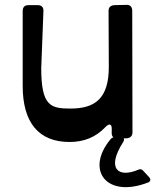

<svg xmlns="http://www.w3.org/2000/svg" viewBox="-20 -568 636 787"><path d="M592 159 567 132C561 125 554 124 546 128C466 162 414 125 485 14C489 8 489 3 487 -1H498C514 -2 523 -10 523 -26L522 -524C522 -540 513 -549 498 -548L450 -547C434 -546 425 -539 425 -523L426 -296C427 -161 366 -123 269 -123C188 -123 149 -133 149 -288L158 -522C159 -539 150 -547 134 -547H97C81 -547 73 -539 73 -522V-216C73 -65 139 14 265 14C325 14 373 -6 412 -47C428 -64 439 -60 438 -38V-25C437 -16 440 -9 445 -5C440 -4 436 -1 432 4C329 130 417 246 587 180C597 176 599 168 592 159Z"/></svg>

Font: OpenDyslexic3
Style: Regular
Weight: 400
Designer: Abelardo Gonzalez
Version: Version 3.001;PS 003.001;hotconv 1.0.88;makeotf.lib2.5.64775